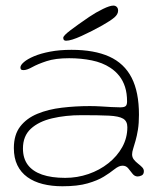

<svg xmlns="http://www.w3.org/2000/svg" viewBox="-20 -632 574 686"><path d="M203 33.5Q164.5 33.5 132.8 25.5Q101 17.5 77.8 0.8Q54.5 -16 42 -41.8Q29.5 -67.5 29.5 -103Q29.5 -150.5 52.2 -180Q75 -209.5 113.8 -225.5Q152.5 -241.5 201 -247.2Q249.5 -253 301 -253Q320 -253 340.2 -251.8Q360.5 -250.5 378.5 -249.5Q396.5 -248.5 409.5 -248.5Q424 -248.5 429 -253Q434 -257.5 434 -269.5Q434 -298.5 426.8 -321.2Q419.5 -344 406 -361Q392.5 -378 374 -390Q346 -408.5 308 -416.2Q270 -424 227 -424Q178 -424 146.2 -413.5Q114.5 -403 95.2 -392.2Q76 -381.5 64.5 -381.5Q58 -381.5 55.5 -383.5Q53 -385.5 53 -391Q53 -399.5 65.5 -410.2Q78 -421 101.5 -431Q125 -441 159 -447.5Q193 -454 235.5 -454Q317 -454 370.5 -429.8Q424 -405.5 450.2 -354.5Q476.5 -303.5 476.5 -222Q476.5 -191.5 472.8 -168.5Q469 -145.5 464.2 -129Q459.5 -112.5 455.8 -100.8Q452 -89 452 -80.5Q452 -70 458.2 -62Q464.5 -54 473 -47.5Q481.5 -41 487.8 -34.5Q494 -28 494 -20.5Q494 -9 486.2 -5.2Q478.5 -1.5 472 -1.5Q461 -1.5 453.5 -11.2Q446 -21 438.2 -30.5Q430.5 -40 418 -40Q411.5 -40 404.8 -37.2Q398 -34.5 386.5 -25.5Q373 -14.5 350.8 -0.8Q328.5 13 293 23.2Q257.5 33.5 203 33.5ZM213 3.5Q256 3.5 296 -10.2Q336 -24 367.2 -48.8Q398.5 -73.5 416.8 -106.5Q435 -139.5 435 -177.5Q435 -199 420 -208Q405 -217 369.5 -218.8Q334 -220.5 271.5 -220.5Q214 -220.5 166.2 -209.2Q118.5 -198 90.2 -172Q62 -146 62 -101.5Q62 -66.5 79.2 -43.2Q96.5 -20 130.2 -8.2Q164 3.5 213 3.5ZM216 -486.5Q211 -486.5 208.5 -489Q206 -491.5 206 -497Q206 -504.5 231.8 -524Q257.5 -543.5 298.5 -571.5Q323 -588 347.8 -600Q372.5 -612 385 -612Q392.5 -612 397.2 -607.2Q402 -602.5 402 -594Q402 -581 388.5 -569.5Q375 -558 345 -541Q308.5 -520.5 271.2 -503.5Q234 -486.5 216 -486.5Z"/></svg>

Font: Gluten Thin
Style: Regular
Weight: 100
Designer: Tyler Finck
Foundry: Etcetera Type Company
Version: Version 1.300